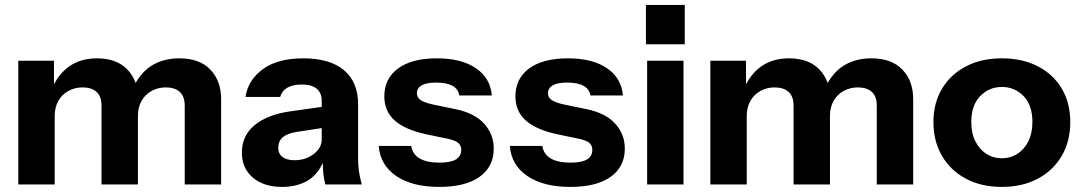

<svg xmlns="http://www.w3.org/2000/svg" viewBox="-20 -740 4322 766"><path d="M819.1 -462.3C790.4 -492.3 749.3 -507.3 695.7 -507.3C650.6 -507.3 612 -496.5 580.1 -474.9C555 -458 536.3 -435.2 520.9 -409.3C513.8 -429.6 502.8 -447.9 487.1 -463.8C458.5 -492.8 418.2 -507.3 366.6 -507.3C323.4 -507.3 286.4 -496.5 255.8 -474.9C230.1 -456.8 210.8 -432.5 195.3 -404.2V-497.7H53V-4.1H198.2V-277C198.2 -300.3 203.1 -320.4 212.8 -337.5C222.4 -354.6 235.8 -367.9 253 -377.2C270 -386.6 288.9 -391.3 309.5 -391.3C333.4 -391.3 351.9 -385.3 365.2 -373.4C378.4 -361.4 385 -342.9 385 -317.7V-4.1H530.2V-277C530.2 -300.3 535 -320.4 544.7 -337.5C554.4 -354.6 567.8 -367.9 584.9 -377.2C602 -386.6 620.9 -391.3 641.5 -391.3C665.4 -391.3 683.9 -385.3 697.2 -373.4C710.4 -361.4 717 -342.9 717 -317.7V-4.1H862.2V-344.8C862.2 -393.2 847.8 -432.4 819.1 -462.4Z M1412 -56.7C1409.9 -73.2 1408.7 -89.5 1408.7 -105.6V-323.4C1408.7 -382.8 1390 -428.3 1352.6 -459.9C1315.1 -491.5 1260.9 -507.3 1189.9 -507.3C1121.5 -507.3 1067.6 -492.8 1028.2 -463.8C988.9 -434.7 966 -397.9 959.5 -353.4H1097.9C1102.5 -369.6 1112 -381.8 1126.5 -390.2C1141.1 -398.6 1160.5 -402.8 1185.1 -402.8C1210.9 -402.8 1230.5 -397.1 1243.7 -385.9C1256.9 -374.6 1263.5 -358.9 1263.5 -338.9V-313.5L1141.6 -296.3C1079.5 -287.9 1031.4 -269.7 996.9 -241.6C962.3 -213.6 945 -176.6 945 -130.8C945 -89.5 959.6 -56.4 988.6 -31.6C1017.6 -6.7 1056.7 5.7 1105.7 5.7C1147.7 5.7 1183.1 -3.7 1212.2 -22.4C1236.4 -38 1254.1 -61.3 1268 -89.4C1268.3 -75.3 1268.5 -60.9 1269.8 -49.5C1271.4 -33.4 1274.1 -18.2 1278 -4H1423.3C1418.1 -22.7 1414.4 -40.3 1412 -56.7ZM1263.5 -183.1C1263.5 -161.1 1252.8 -141.9 1231.5 -125.5C1210.1 -109 1184.4 -100.8 1154.1 -100.8C1134.7 -100.8 1119.2 -105 1107.6 -113.4C1095.9 -121.8 1090.2 -134 1090.2 -150.2C1090.2 -168.2 1096.2 -182.4 1108.6 -192.7C1120.9 -203.1 1139.9 -210.2 1165.7 -214L1263.5 -229Z M1911.7 -246.5C1886.2 -274.5 1848.7 -293.7 1799 -304.1L1709.9 -322.5C1686.1 -327.5 1669 -333.6 1658.6 -340.4C1648.3 -347.1 1643.2 -356.3 1643.2 -367.9C1643.2 -381.5 1649.4 -392 1662 -399.4C1674.6 -406.8 1693.9 -410.5 1719.6 -410.5C1748.1 -410.5 1769.9 -406.2 1785.4 -397.5C1800.9 -388.8 1809.9 -376 1812.5 -359.2H1942.2C1938.3 -405.7 1917.1 -442 1878.3 -468.1C1839.6 -494.3 1787.7 -507.3 1722.4 -507.3C1656.7 -507.3 1605.3 -493.9 1568.5 -467.2C1531.7 -440.4 1513.3 -403.1 1513.3 -355.4C1513.3 -316 1527.2 -283.9 1555 -259C1582.7 -234.2 1625.9 -215.7 1684.7 -203.4L1764.1 -186.9C1785.3 -182.4 1799.9 -176.8 1808.1 -170C1816.2 -163.2 1820.1 -153.7 1820.1 -141.4C1820.1 -125.3 1813.2 -112.9 1799.3 -104.2C1785.4 -95.5 1763.3 -91.1 1733 -91.1C1699.4 -91.1 1673.1 -96.8 1654.1 -108C1635.1 -119.3 1623.9 -135.9 1620.7 -157.9H1491C1494.9 -106.9 1518.1 -66.9 1560.7 -37.9C1603.3 -8.8 1660.7 5.7 1733 5.7C1802 5.7 1855.5 -7.7 1893.2 -34.5C1930.9 -61.3 1949.8 -98.9 1949.8 -147.2C1949.8 -185.3 1937.1 -218.4 1911.5 -246.5Z M2434.7 -246.5C2409.2 -274.5 2371.7 -293.7 2322 -304.1L2232.9 -322.5C2209.1 -327.5 2192 -333.6 2181.6 -340.4C2171.3 -347.1 2166.2 -356.3 2166.2 -367.9C2166.2 -381.5 2172.4 -392 2185 -399.4C2197.6 -406.8 2216.9 -410.5 2242.6 -410.5C2271.1 -410.5 2292.9 -406.2 2308.4 -397.5C2323.9 -388.8 2332.9 -376 2335.5 -359.2H2465.2C2461.3 -405.7 2440.1 -442 2401.3 -468.1C2362.6 -494.3 2310.7 -507.3 2245.4 -507.3C2179.7 -507.3 2128.3 -493.9 2091.5 -467.2C2054.7 -440.4 2036.3 -403.1 2036.3 -355.4C2036.3 -316 2050.2 -283.9 2078 -259C2105.7 -234.2 2148.9 -215.7 2207.7 -203.4L2287.1 -186.9C2308.3 -182.4 2322.9 -176.8 2331.1 -170C2339.2 -163.2 2343.1 -153.7 2343.1 -141.4C2343.1 -125.3 2336.2 -112.9 2322.3 -104.2C2308.4 -95.5 2286.3 -91.1 2256 -91.1C2222.4 -91.1 2196.1 -96.8 2177.1 -108C2158.1 -119.3 2146.9 -135.9 2143.7 -157.9H2014C2017.9 -106.9 2041.1 -66.9 2083.7 -37.9C2126.3 -8.8 2183.7 5.7 2256 5.7C2325 5.7 2378.5 -7.7 2416.2 -34.5C2453.9 -61.3 2472.8 -98.9 2472.8 -147.2C2472.8 -185.3 2460.1 -218.4 2434.5 -246.5Z M2706.9 -4V-497.7H2561.8V-4ZM2711.9 -563.5V-720.3H2557V-563.5Z M3580.1 -462.3C3551.4 -492.3 3510.3 -507.3 3456.7 -507.3C3411.6 -507.3 3373 -496.5 3341.1 -474.9C3316 -458 3297.3 -435.2 3281.9 -409.3C3274.8 -429.6 3263.8 -447.9 3248.1 -463.8C3219.5 -492.8 3179.2 -507.3 3127.6 -507.3C3084.4 -507.3 3047.4 -496.5 3016.8 -474.9C2991.1 -456.8 2971.8 -432.5 2956.3 -404.2V-497.7H2814V-4.1H2959.2V-277C2959.2 -300.3 2964.1 -320.4 2973.8 -337.5C2983.4 -354.6 2996.8 -367.9 3014 -377.2C3031 -386.6 3049.9 -391.3 3070.5 -391.3C3094.4 -391.3 3112.9 -385.3 3126.2 -373.4C3139.4 -361.4 3146 -342.9 3146 -317.7V-4.1H3291.2V-277C3291.2 -300.3 3296 -320.4 3305.7 -337.5C3315.4 -354.6 3328.8 -367.9 3345.9 -377.2C3363 -386.6 3381.9 -391.3 3402.5 -391.3C3426.4 -391.3 3444.9 -385.3 3458.2 -373.4C3471.4 -361.4 3478 -342.9 3478 -317.7V-4.1H3623.2V-344.8C3623.2 -393.2 3608.8 -432.4 3580.1 -462.4Z M4216.1 -386.3C4193.6 -424.4 4161.7 -454.1 4120.7 -475.4C4079.7 -496.7 4031.7 -507.3 3977 -507.3C3922.8 -507.3 3875.2 -496.7 3834.2 -475.4C3793.1 -454.1 3761.3 -424.4 3738.4 -386.3C3715.4 -348.3 3704 -303.7 3704 -252.8C3704 -201.8 3715.4 -156.8 3738.4 -117.7C3761.3 -78.7 3793.2 -48.4 3834.2 -26.7C3875.2 -5 3922.8 5.7 3977 5.7C4031.2 5.7 4078.8 -5.1 4119.8 -26.7C4160.8 -48.4 4192.7 -78.7 4215.6 -117.7C4238.6 -156.8 4250 -201.8 4250 -252.8C4250 -303.7 4238.7 -348.3 4216.1 -386.3ZM4082.6 -175.8C4071.5 -154.2 4056.9 -137.6 4038.5 -126C4020 -114.3 3999.6 -108.5 3977 -108.5C3954.3 -108.5 3933.9 -114.3 3915.5 -126C3897 -137.6 3882.4 -154.2 3871.5 -175.8C3860.4 -197.4 3855 -223.4 3855 -253.7C3855 -297.6 3866.8 -331.8 3890.3 -356.3C3913.9 -380.9 3942.8 -393.1 3977 -393.1C4011.2 -393.1 4040 -381 4063.6 -356.8C4087.1 -332.6 4098.9 -298.2 4098.9 -253.7C4098.9 -223.4 4093.4 -197.4 4082.5 -175.8Z"/></svg>

Font: Diatome
Style: Bold
Weight: 700
Designer: 15.100.17
Foundry: 15.100.17
Version: Version 1.004;Fontself Maker 3.5.8